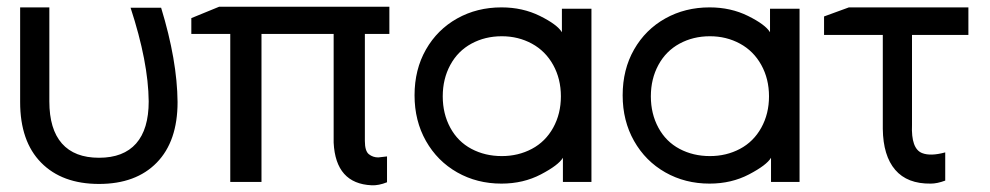

<svg xmlns="http://www.w3.org/2000/svg" viewBox="-20 -532 2949 572"><path d="M40 -228V-510H127V-230Q127 -147 164.5 -104.5Q202 -62 275 -62Q348 -62 385.5 -104.5Q423 -147 423 -230Q422 -347 369 -509H460Q508 -352 509 -228Q509 -111 447 -47.5Q385 16 275 16Q165 16 102.5 -47.5Q40 -111 40 -228Z M1107 -63 1133 -66V11Q1108 21 1087 20Q980 15 974 -107V-431H759V10H666V-431H550V-478L633 -512H1140V-431H1067V-112Q1067 -82 1079 -72.5Q1091 -63 1107 -63Z M1742 -506V10H1657V-62Q1644 -40 1591.5 -12.5Q1539 15 1474 15Q1401 15 1342 -18.5Q1283 -52 1249 -112Q1215 -172 1215 -248Q1215 -325 1249 -384.5Q1283 -444 1342 -477Q1401 -510 1474 -510Q1537 -510 1588.5 -484.5Q1640 -459 1654 -436V-506ZM1651 -245Q1651 -297 1628 -338.5Q1605 -380 1564.5 -402Q1524 -424 1475 -424Q1425 -424 1384.5 -402Q1344 -380 1321.5 -338.5Q1299 -297 1299 -245Q1299 -193 1321.5 -151.5Q1344 -110 1384.5 -88.5Q1425 -67 1475 -67Q1524 -67 1564.5 -88.5Q1605 -110 1628 -151.5Q1651 -193 1651 -245Z M2362 -506V10H2277V-62Q2264 -40 2211.5 -12.5Q2159 15 2094 15Q2021 15 1962 -18.5Q1903 -52 1869 -112Q1835 -172 1835 -248Q1835 -325 1869 -384.5Q1903 -444 1962 -477Q2021 -510 2094 -510Q2157 -510 2208.5 -484.5Q2260 -459 2274 -436V-506ZM2271 -245Q2271 -297 2248 -338.5Q2225 -380 2184.5 -402Q2144 -424 2095 -424Q2045 -424 2004.5 -402Q1964 -380 1941.5 -338.5Q1919 -297 1919 -245Q1919 -193 1941.5 -151.5Q1964 -110 2004.5 -88.5Q2045 -67 2095 -67Q2144 -67 2184.5 -88.5Q2225 -110 2248 -151.5Q2271 -193 2271 -245Z M2865 -428H2697V-160Q2694 -89 2727 -76Q2752 -66 2796 -78V6Q2772 15 2753 15Q2683 16 2647 -26Q2611 -68 2610 -148V-428H2475H2435V-483L2509 -510H2865Z"/></svg>

Font: AtCorfu Sans
Style: AtCorfu Sans Regular
Weight: 400
Designer: Kostas Teopoulos
Foundry: Kostas Teopoulos
Version: Version 1.00 July 8, 2025, initial release